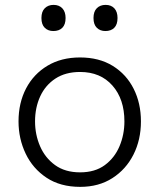

<svg xmlns="http://www.w3.org/2000/svg" viewBox="-20 -736 637 767"><path d="M300.5 10.5Q221 10.5 166 -26Q111 -62.5 82.5 -122.2Q54 -182 54 -251Q54 -325 84.2 -382.8Q114.5 -440.5 169.8 -473.5Q225 -506.5 299.5 -506.5Q376 -506.5 430.5 -472.8Q485 -439 514 -381.2Q543 -323.5 543 -251Q543 -177.5 513.2 -118.5Q483.5 -59.5 429 -24.5Q374.5 10.5 300.5 10.5ZM300 -47.5Q359.5 -47.5 398.8 -76.5Q438 -105.5 457.5 -152Q477 -198.5 477 -251Q477 -340 429.2 -394.2Q381.5 -448.5 300 -448.5Q241.5 -448.5 201.2 -422Q161 -395.5 140.5 -350.8Q120 -306 120 -251Q120 -198.5 140 -152Q160 -105.5 200 -76.5Q240 -47.5 300 -47.5ZM401 -612Q380 -612 366.8 -625Q353.5 -638 353.5 -664Q353.5 -690 366.8 -703.2Q380 -716.5 402 -716.5Q424 -716.5 436.8 -702.8Q449.5 -689 449.5 -664Q449.5 -638 436.5 -625Q423.5 -612 401 -612ZM193 -612Q172 -612 158.8 -625Q145.5 -638 145.5 -664Q145.5 -690 159 -703.2Q172.5 -716.5 194 -716.5Q216 -716.5 229 -702.8Q242 -689 242 -664Q242 -638 229 -625Q216 -612 193 -612Z"/></svg>

Font: Commissioner Light
Style: Regular
Weight: 300
Designer: Kostas Bartsokas
Foundry: Kostas Bartsokas
Version: Version 1.000; ttfautohint (v1.8.3)